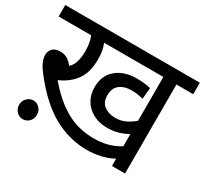

<svg xmlns="http://www.w3.org/2000/svg" viewBox="-133 -814 1098 1029"><g transform="rotate(30 416.5 -300.0)"><path d="M729 -551V0H648V-45Q613 -26 571.5 -16.5Q530 -7 488 -7Q380 -7 281.5 -60.5Q183 -114 85 -239Q58 -274 49 -296.5Q40 -319 40 -338Q40 -359 55 -376Q70 -393 104 -393Q129 -393 147.5 -381.5Q166 -370 181 -350Q202 -369 209.5 -398.5Q217 -428 217 -458Q217 -484 213.5 -507.5Q210 -531 201 -551H0V-622H833V-551ZM534 -232Q569 -232 598 -246.5Q627 -261 648 -280V-551H281Q298 -514 298 -458Q298 -376 263 -328Q228 -280 166 -253Q236 -169 313.5 -124Q391 -79 490 -79Q533 -79 572 -89Q611 -99 648 -122V-198Q625 -184 593 -174Q561 -164 521 -164Q474 -164 436.5 -183.5Q399 -203 377.5 -238Q356 -273 356 -319Q356 -392 404 -432.5Q452 -473 531 -473Q548 -473 575 -470.5Q602 -468 616 -463L610 -394Q595 -398 576.5 -401Q558 -404 540 -404Q492 -404 464.5 -382Q437 -360 437 -316Q437 -273 464.5 -252.5Q492 -232 534 -232ZM53 -36Q53 -60 69.5 -77Q86 -94 108 -94Q131 -94 147 -77Q163 -60 163 -36Q163 -11 147 5.5Q131 22 108 22Q86 22 69.5 5.5Q53 -11 53 -36Z"/></g></svg>

Font: Noto Sans
Style: Regular
Weight: 400
Designer: Monotype Design Team
Foundry: Monotype Imaging Inc.
Version: Version 2.007